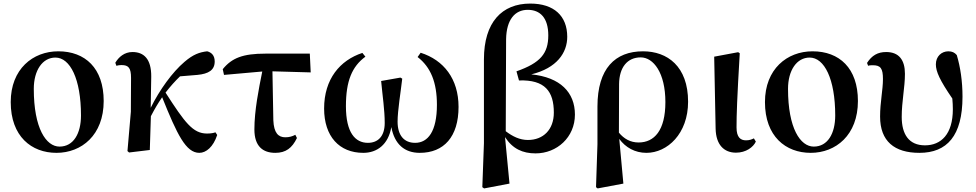

<svg xmlns="http://www.w3.org/2000/svg" viewBox="-20 -839 5457 1074"><path d="M296 16C436 16 560 -83 560 -274C560 -458 456 -552 306 -552C164 -552 40 -453 40 -268C40 -76 156 16 296 16ZM313 -19C238 -19 169 -121 169 -342C169 -446 218 -517 290 -517C372 -517 433 -398 433 -193C433 -92 391 -19 313 -19Z M1095 16C1133 16 1173 -17 1195 -84L1185 -99C1176 -95 1159 -92 1138 -92C1059 -92 1014 -153 906 -321C933 -356 960 -386 987 -412L1084 -420C1147 -426 1181 -447 1181 -495C1181 -530 1162 -546 1139 -552C1096 -547 1061 -535 1012 -493C944 -435 873 -337 823 -236L826 -410C827 -510 784 -548 721 -548C676 -548 644 -520 625 -488L631 -471C641 -474 650 -475 660 -475C699 -475 713 -459 713 -403L712 -214L693 6L702 14L818 0L824 -189C847 -233 863 -260 887 -295C971 -86 1020 16 1095 16Z M1520 16C1579 16 1614 -11 1641 -67L1632 -85C1615 -76 1598 -71 1576 -71C1537 -71 1512 -95 1509 -166L1504 -440L1718 -434L1713 -539H1464C1339 -539 1277 -515 1226 -452L1233 -420L1447 -439C1427 -340 1403 -220 1403 -115C1403 -20 1451 16 1520 16Z M2012 16C2089 16 2152 -30 2169 -128C2187 -32 2243 16 2328 16C2463 16 2545 -74 2545 -241C2545 -398 2462 -503 2333 -544L2316 -520C2390 -463 2424 -377 2424 -253C2424 -104 2374 -40 2302 -40C2240 -40 2204 -82 2204 -159C2204 -220 2222 -328 2230 -399L2220 -405L2112 -386C2120 -300 2132 -224 2132 -151C2132 -74 2092 -40 2038 -40C1967 -40 1915 -97 1915 -245C1915 -386 1949 -467 2024 -522L2007 -543C1882 -502 1793 -397 1793 -232C1793 -76 1878 16 2012 16Z M2678 208 2688 215 2830 188 2805 -72C2847 -7 2903 19 2976 19C3095 19 3196 -71 3196 -198C3196 -322 3114 -407 2952 -423C3095 -458 3153 -544 3153 -633C3153 -750 3079 -819 2946 -819C2788 -819 2687 -715 2687 -507V-38ZM2809 -104 2811 -620C2813 -730 2861 -784 2932 -784C3001 -784 3047 -740 3047 -641C3047 -540 3003 -487 2869 -440L2883 -389C3029 -394 3078 -327 3078 -209C3078 -114 3019 -56 2933 -56C2887 -56 2847 -76 2809 -105Z M3314 208 3323 215 3467 188 3444 -62C3479 -14 3532 16 3596 16C3713 16 3829 -91 3829 -270C3829 -468 3713 -552 3577 -552C3421 -552 3322 -456 3322 -243V-32ZM3442 -97 3443 -369C3444 -462 3489 -518 3564 -518C3635 -518 3702 -432 3702 -268C3702 -109 3640 -42 3552 -42C3506 -42 3470 -63 3442 -97Z M4097 15C4153 15 4194 -16 4208 -47L4197 -65C4185 -59 4172 -54 4153 -54C4123 -54 4100 -70 4100 -126C4100 -197 4103 -288 4118 -541L4109 -547L3975 -522L3983 -119C3985 -29 4030 15 4097 15Z M4515 16C4655 16 4779 -83 4779 -274C4779 -458 4675 -552 4525 -552C4383 -552 4259 -453 4259 -268C4259 -76 4375 16 4515 16ZM4532 -19C4457 -19 4388 -121 4388 -342C4388 -446 4437 -517 4509 -517C4591 -517 4652 -398 4652 -193C4652 -92 4610 -19 4532 -19Z M5123 16C5277 16 5364 -79 5364 -298C5364 -385 5352 -464 5332 -531C5320 -545 5306 -552 5285 -552C5247 -552 5215 -524 5215 -479C5215 -439 5237 -390 5307 -288C5309 -267 5310 -247 5310 -228C5310 -88 5244 -26 5154 -26C5064 -26 5024 -88 5024 -185C5024 -272 5042 -350 5042 -426C5042 -503 5009 -548 4937 -548C4890 -548 4857 -529 4830 -487L4836 -471C4844 -474 4853 -474 4863 -474C4906 -474 4919 -456 4919 -397C4919 -336 4903 -267 4903 -187C4903 -49 4983 16 5123 16Z"/></svg>

Font: Noto Serif CJK KR
Style: Bold
Weight: 700
Designer: Ryoko NISHIZUKA 西塚涼子 (kana & ideographs); Frank Grießhammer (Latin, Greek & Cyrillic); Wenlong ZHANG 张文龙 (bopomofo); San
Foundry: Adobe
Version: Version 2.001;hotconv 1.1.0;makeotfexe 2.6.0